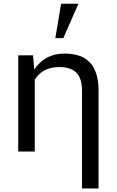

<svg xmlns="http://www.w3.org/2000/svg" viewBox="-20 -832 640 1054"><path d="M161.6 -528.3 168 -450.2Q194.8 -491.2 236.3 -514.4Q277.8 -537.6 332.5 -538.1Q376.5 -538.1 411.1 -527.3Q445.8 -516.6 470.2 -492.4Q494.6 -468.3 507.8 -429.4Q521 -390.6 521 -334.5V202.6H430.2V-332.5Q430.2 -402.8 398.9 -433.3Q367.7 -463.9 305.7 -463.9Q256.3 -463.9 223.1 -445.1Q189.9 -426.3 170.9 -394.5V0H80.1V-528.3ZM315.4 -811.5H410.6L327.6 -622.6H283.7Z"/></svg>

Font: Roboto Mono
Style: Regular
Weight: 400
Designer: Google
Version: Version 2.000985; 2015; ttfautohint (v1.3)